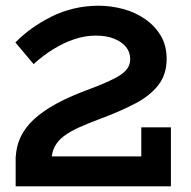

<svg xmlns="http://www.w3.org/2000/svg" viewBox="-20 -654 669 674"><path d="M35 0V-105H476V-207H580V0ZM565 -447Q565 -393 536 -355.5Q507 -318 454.5 -290.5Q402 -263 332 -237Q289 -221 257 -206.5Q225 -192 204 -176Q183 -160 172 -139Q161 -118 161 -90H35Q35 -135 51.5 -171Q68 -207 100 -236Q132 -265 177 -289.5Q222 -314 278 -335Q324 -352 354.5 -365.5Q385 -379 403 -391Q421 -403 429 -416.5Q437 -430 437 -446Q437 -471 422.5 -489Q408 -507 381 -518Q354 -529 316 -529Q278 -529 240 -516Q202 -503 166.5 -481Q131 -459 98 -429L34 -505Q87 -559 161.5 -596Q236 -633 324 -634Q369 -634 412 -622.5Q455 -611 489.5 -587Q524 -563 544.5 -528.5Q565 -494 565 -447Z"/></svg>

Font: BioRhyme ExtraBold
Style: Bold
Weight: 700
Version: Version 1.600;gftools[0.9.33]